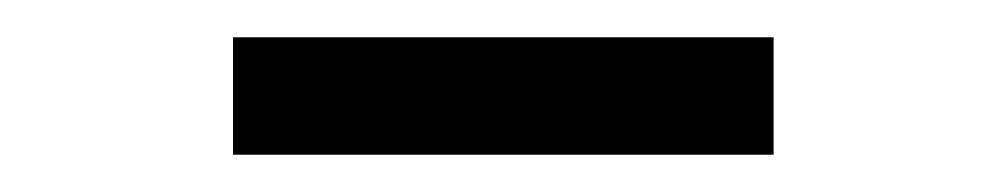

<svg xmlns="http://www.w3.org/2000/svg" viewBox="-20 -711 540 103"><path d="M105 -691H395V-628H105Z"/></svg>

Font: Roboto Serif 28pt
Style: Regular
Weight: 400
Designer: Greg Gazdowicz
Foundry: Commercial Type
Version: Version 1.008